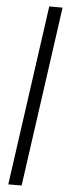

<svg xmlns="http://www.w3.org/2000/svg" viewBox="-65 -777 391 1062"><g transform="rotate(5 131.0 -246.0)"><path d="M24 254 164 -746H238L98 254Z"/></g></svg>

Font: Hanken Grotesk Medium
Style: Italic
Weight: 500
Italic angle: -8°
Designer: Alfredo Marco Pradil
Foundry: Hanken Design Co.
Version: Version 3.013